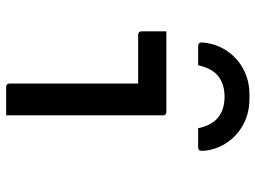

<svg xmlns="http://www.w3.org/2000/svg" viewBox="-126 -726 851 640"><g transform="rotate(90 300.0 -405.5)"><path d="M258 -11Q258 -40 258 -82.5Q258 -125 258 -175Q258 -225 258 -275Q258 -325 258 -368Q258 -411 258 -440H241Q219 -440 203.5 -440Q188 -440 173 -440Q158 -440 140 -440Q122 -440 95 -440Q90 -440 87 -443Q84 -446 84 -451Q84 -472 84 -492.5Q84 -513 84 -534Q118 -534 144.5 -534Q171 -534 194.5 -534Q218 -534 242 -534Q266 -534 292.5 -534Q319 -534 353 -534Q357 -534 359 -532.5Q361 -531 362.5 -529Q364 -527 364 -523Q364 -476 364 -422Q364 -368 364 -312.5Q364 -257 364 -203.5Q364 -150 364 -102Q364 -85 364 -68Q364 -51 364 -34Q364 -17 364 0Q339 0 316.5 0Q294 0 269 0Q264 0 261 -3Q258 -6 258 -11ZM302 -728Q260 -728 233.5 -707Q207 -686 197 -640Q181 -640 166.5 -640Q152 -640 136 -640Q126 -640 123 -644Q120 -648 122 -662Q127 -704 150.5 -738Q174 -772 211.5 -791.5Q249 -811 295 -811H309Q355 -811 392.5 -791.5Q430 -772 453.5 -738Q477 -704 482 -662Q483 -648 480.5 -644Q478 -640 468 -640Q452 -640 437.5 -640Q423 -640 407 -640Q397 -686 370.5 -707Q344 -728 302 -728Z"/></g></svg>

Font: Recursive Monospace Medium
Style: Regular
Weight: 500
Version: Version 1.047